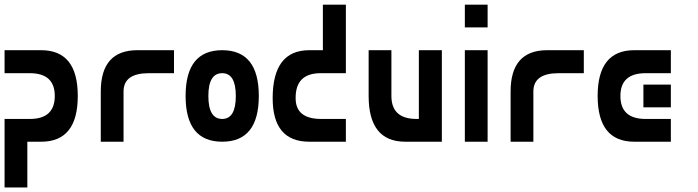

<svg xmlns="http://www.w3.org/2000/svg" viewBox="-20 -620 3055 840"><path d="M0 -400.4Q0 -375 0 -299.8Q0 -299.8 110.4 -299.8Q219.7 -299.8 219.7 -200.2Q219.7 -99.6 110.4 -99.6Q0 -99.6 0 -99.6Q0 -66.4 0 0Q0 0 160.2 0Q320.3 0 320.3 -200.2Q320.3 -400.4 160.2 -400.4Q0 -400.4 0 -400.4ZM0 0Q25.4 0 99.6 0Q99.6 49.8 99.6 200.2Q75.2 200.2 0 200.2Q0 150.4 0 0Z M520.5 0Q496.1 0 420.9 0Q420.9 -54.7 420.9 -219.7Q420.9 -400.4 581.1 -400.4Q741.2 -400.4 741.2 -400.4Q741.2 -367.2 741.2 -299.8Q741.2 -299.8 630.9 -299.8Q520.5 -299.8 520.5 -219.7Q520.5 -146.5 520.5 0Z M952.1 -400.4Q792 -400.4 792 -200.2Q792 0 952.1 0Q1112.3 0 1112.3 -200.2Q1112.3 -400.4 952.1 -400.4ZM952.1 -299.8Q1011.7 -299.8 1011.7 -200.2Q1011.7 -99.6 952.1 -99.6Q891.6 -99.6 891.6 -200.2Q891.6 -299.8 952.1 -299.8Z M1493.2 -400.4Q1493.2 -450.2 1493.2 -599.6Q1467.8 -599.6 1392.6 -599.6Q1392.6 -549.8 1392.6 -400.4Q1418 -400.4 1493.2 -400.4Q1493.2 -400.4 1493.2 -400.4Q1493.2 -400.4 1333 -400.4Q1172.9 -400.4 1172.9 -190.4Q1172.9 0 1333 0Q1493.2 0 1493.2 0Q1493.2 -33.2 1493.2 -99.6Q1493.2 -99.6 1382.8 -99.6Q1273.4 -100.6 1273.4 -190.4Q1272.5 -299.8 1382.8 -299.8Q1493.2 -299.8 1493.2 -299.8Q1493.2 -333 1493.2 -400.4Z M1692.4 -400.4Q1668 -400.4 1592.8 -400.4Q1592.8 -350.6 1592.8 -200.2Q1592.8 0 1752.9 0Q1913.1 0 1913.1 0Q1913.1 -33.2 1913.1 -99.6Q1913.1 -99.6 1802.7 -99.6Q1692.4 -99.6 1692.4 -200.2Q1692.4 -266.6 1692.4 -400.4ZM1812.5 -99.6Q1812.5 -174.8 1812.5 -400.4Q1837.9 -400.4 1913.1 -400.4Q1913.1 -325.2 1913.1 -99.6Q1887.7 -99.6 1812.5 -99.6Z M2113.3 0Q2088.9 0 2013.7 0Q2013.7 -99.6 2013.7 -400.4Q2039.1 -400.4 2113.3 -400.4Q2113.3 -299.8 2113.3 0ZM2013.7 -500Q2013.7 -525.4 2013.7 -599.6Q2039.1 -599.6 2113.3 -599.6Q2113.3 -575.2 2113.3 -500Q2088.9 -500 2013.7 -500Z M2313.5 0Q2289.1 0 2213.9 0Q2213.9 -54.7 2213.9 -219.7Q2213.9 -400.4 2374 -400.4Q2534.2 -400.4 2534.2 -400.4Q2534.2 -367.2 2534.2 -299.8Q2534.2 -299.8 2423.8 -299.8Q2313.5 -299.8 2313.5 -219.7Q2313.5 -146.5 2313.5 0Z M2915 -400.4Q2915 -375 2915 -299.8Q2915 -299.8 2804.7 -299.8Q2694.3 -299.8 2694.3 -200.2Q2694.3 -99.6 2804.7 -99.6Q2915 -99.6 2915 -99.6Q2915 -66.4 2915 0Q2915 0 2754.9 0Q2594.7 0 2594.7 -200.2Q2594.7 -400.4 2754.9 -400.4Q2915 -400.4 2915 -400.4ZM2915 -250Q2915 -225.6 2915 -150.4Q2884.8 -150.4 2794.9 -150.4Q2794.9 -174.8 2794.9 -250Q2825.2 -250 2915 -250Z"/></svg>

Font: Encounter VC
Style: Regular
Weight: 400
Designer: Silver Alicorn
Version: Version 1.0